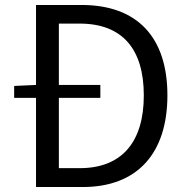

<svg xmlns="http://www.w3.org/2000/svg" viewBox="-20 -753 752 773"><path d="M217 -76V-359H384V-411H217V-658H301C473 -658 559 -555 559 -369C559 -184 473 -76 301 -76ZM125 -733V-411L37 -407V-359H125V0H313C534 0 654 -137 654 -369C654 -602 534 -733 308 -733Z"/></svg>

Font: Squished Noto Sans CJK JP Regular
Style: Regular
Weight: 400
Designer: Ryoko NISHIZUKA (kana & ideographs); Paul D. Hunt (Latin, Greek & Cyrillic); Wenlong ZHANG (bopomofo); Sandoll Communica
Foundry: Adobe Systems Incorporated
Version: Version 1.004;PS 1.004;hotconv 1.0.82;makeotf.lib2.5.63406